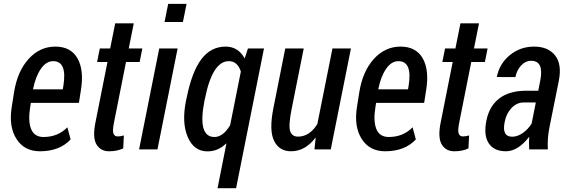

<svg xmlns="http://www.w3.org/2000/svg" viewBox="-20 -782 2968 1005"><path d="M312 -334.5Q332 -461.9 258.3 -461.9Q221.2 -461.9 193.4 -420.9Q165.5 -379.9 152.8 -314.5H308.6ZM189 9.8Q106.9 9.8 65.9 -55.2Q24.9 -120.1 41.5 -222.7L53.7 -299.8Q71.3 -409.2 129.9 -473.6Q188.5 -538.1 269.5 -538.1Q350.1 -538.1 385.3 -477.1Q420.4 -416 403.8 -312L393.1 -243.7H141.6L138.2 -222.7Q126 -149.4 142.6 -107.4Q159.2 -65.4 207 -64.9Q283.7 -64.9 332.5 -115.7L349.6 -52.2Q292 9.8 189 9.8Z M595.7 -67.9Q612.3 -67.9 628.4 -73.2L625 -5.4Q594.7 9.8 550.8 9.8Q506.3 9.8 484.9 -26.4Q463.4 -62.5 480 -143.1L542.5 -457.5H488.3L502.4 -528.3H556.6L583 -659.7H680.2L653.8 -528.3H725.1L710.9 -457.5H639.6L577.1 -143.1Q567.9 -98.1 573.7 -83Q579.6 -67.9 595.7 -67.9Z M937.5 -667H841.3L860.4 -761.7H956.5ZM804.2 0H708L813.5 -528.3H909.7Z M1240.7 -407.7Q1223.1 -461.9 1177.7 -461.9Q1092.3 -461.9 1053.2 -267.6L1050.8 -257.3Q1012.2 -64.9 1102.5 -64.9Q1147.5 -64.9 1184.6 -126.5ZM1065.9 10.3Q994.6 10.3 962.4 -65.4Q930.2 -141.1 954.1 -257.3L956.5 -267.6Q983.9 -405.3 1033.7 -471.7Q1083.5 -538.1 1161.1 -538.1Q1226.6 -538.1 1260.7 -476.1L1277.8 -528.3H1361.8L1215.8 203.1H1118.7L1165 -29.8L1163.6 -30.8Q1121.6 10.3 1065.9 10.3Z M1540 -66.9Q1600.1 -66.9 1641.1 -132.8L1720.2 -528.3H1816.9L1711.4 0H1626L1632.3 -61L1631.3 -61.5Q1577.6 9.8 1503.4 9.8Q1441.4 9.8 1414.6 -44.9Q1387.7 -99.6 1411.1 -216.3L1473.1 -528.3H1569.8L1507.3 -215.3Q1489.3 -126.5 1498.5 -96.7Q1507.8 -66.9 1540 -66.9Z M2119.1 -334.5Q2139.2 -461.9 2065.4 -461.9Q2028.3 -461.9 2000.5 -420.9Q1972.7 -379.9 1960 -314.5H2115.7ZM1996.1 9.8Q1914.1 9.8 1873 -55.2Q1832 -120.1 1848.6 -222.7L1860.8 -299.8Q1878.4 -409.2 1937 -473.6Q1995.6 -538.1 2076.7 -538.1Q2157.2 -538.1 2192.4 -477.1Q2227.5 -416 2210.9 -312L2200.2 -243.7H1948.7L1945.3 -222.7Q1933.1 -149.4 1949.7 -107.4Q1966.3 -65.4 2014.2 -64.9Q2090.8 -64.9 2139.6 -115.7L2156.7 -52.2Q2099.1 9.8 1996.1 9.8Z M2402.8 -67.9Q2419.4 -67.9 2435.5 -73.2L2432.1 -5.4Q2401.9 9.8 2357.9 9.8Q2313.5 9.8 2292 -26.4Q2270.5 -62.5 2287.1 -143.1L2349.6 -457.5H2295.4L2309.6 -528.3H2363.8L2390.1 -659.7H2487.3L2460.9 -528.3H2532.2L2518.1 -457.5H2446.8L2384.3 -143.1Q2375 -98.1 2380.9 -83Q2386.7 -67.9 2402.8 -67.9Z M2661.1 -66.4Q2688.5 -66.4 2716.8 -85.9Q2744.1 -105.5 2762.7 -134.8L2784.7 -245.6H2721.2Q2684.6 -245.6 2657.2 -216.3Q2629.9 -187 2622.1 -145.5Q2605 -66.4 2661.1 -66.4ZM2734.9 -307.1H2797.4L2808.1 -361.3Q2828.1 -463.9 2759.8 -463.9Q2731 -463.9 2708 -439.5Q2685.1 -415 2677.7 -378.4L2580.6 -378.9Q2593.8 -448.2 2648.4 -493.2Q2703.1 -538.1 2775.9 -538.1Q2848.6 -538.1 2885.3 -492.2Q2921.9 -446.3 2905.3 -360.4L2856 -115.2Q2844.2 -55.7 2847.7 0H2750Q2749 -19.5 2749 -35.2Q2749 -50.8 2750.5 -64.9L2749.5 -65.4Q2690.9 9.8 2628.4 9.8Q2565.4 9.8 2538.1 -32.2Q2510.7 -74.2 2525.9 -150.4Q2541 -226.6 2593.8 -267.1Q2646.5 -307.1 2734.9 -307.1Z"/></svg>

Font: RobotoCondensed-Italic
Style: Italic
Weight: 400
Designer: Google
Version: Version 1.200311; 2013